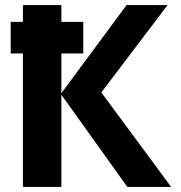

<svg xmlns="http://www.w3.org/2000/svg" viewBox="-20 -734 712 754"><path d="M22 -524V-648H70V-714H221V-648H307V-524H221V-368L477 -714H638L378 -371L652 0H480L221 -362V0H70V-524Z"/></svg>

Font: Noto Sans
Style: Bold
Weight: 700
Designer: Monotype Design Team
Foundry: Monotype Imaging Inc.
Version: Version 2.000;GOOG;noto-source:20170915:90ef993387c0; ttfaut